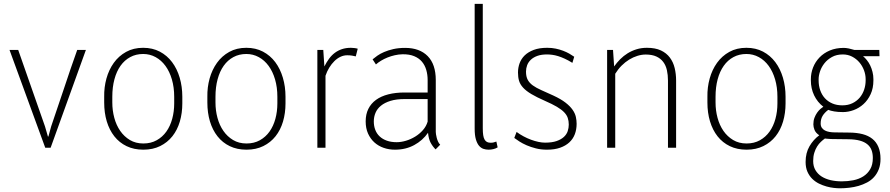

<svg xmlns="http://www.w3.org/2000/svg" viewBox="-20 -781 4705 1015"><path d="M217.8 -112.8 233.4 -59.1H235.8L250.5 -112.8Q285.6 -214.4 319.1 -315.7Q352.5 -417 388.2 -517.1H434.1L247.6 0H219.2L30.3 -517.1H76.2Z M573.7 -239.3Q573.7 -197.3 584.2 -158.2Q594.7 -119.1 615.5 -89.1Q636.2 -59.1 666.7 -40.8Q697.3 -22.5 737.8 -22.5Q777.8 -22.5 808.3 -39.6Q838.9 -56.6 859.4 -85.4Q879.9 -114.3 890.4 -152.8Q900.9 -191.4 900.9 -234.4V-269.5Q900.9 -319.3 888.7 -361.1Q876.5 -402.8 854.7 -432.6Q833 -462.4 802.7 -479Q772.5 -495.6 736.8 -495.6Q698.7 -495.6 668.5 -479.2Q638.2 -462.9 617.2 -433.3Q596.2 -403.8 585 -362.1Q573.7 -320.3 573.7 -269.5ZM530.8 -269.5Q529.8 -319.3 542.7 -366Q555.7 -412.6 581.5 -448.7Q607.4 -484.9 646.5 -506.6Q685.5 -528.3 736.8 -528.3Q786.1 -528.3 824.7 -508.1Q863.3 -487.8 889.6 -452.6Q916 -417.5 929.9 -370.4Q943.8 -323.2 943.8 -269.5V-234.4Q943.8 -183.1 930.7 -138.4Q917.5 -93.8 891.4 -60.8Q865.2 -27.8 826.7 -8.8Q788.1 10.3 737.8 10.3Q688 10.3 649.4 -8.3Q610.8 -26.9 584.5 -60.3Q558.1 -93.8 544.4 -139.4Q530.8 -185.1 530.8 -239.3Z M1119.1 -239.3Q1119.1 -197.3 1129.6 -158.2Q1140.1 -119.1 1160.9 -89.1Q1181.6 -59.1 1212.2 -40.8Q1242.7 -22.5 1283.2 -22.5Q1323.2 -22.5 1353.8 -39.6Q1384.3 -56.6 1404.8 -85.4Q1425.3 -114.3 1435.8 -152.8Q1446.3 -191.4 1446.3 -234.4V-269.5Q1446.3 -319.3 1434.1 -361.1Q1421.9 -402.8 1400.1 -432.6Q1378.4 -462.4 1348.1 -479Q1317.9 -495.6 1282.2 -495.6Q1244.1 -495.6 1213.9 -479.2Q1183.6 -462.9 1162.6 -433.3Q1141.6 -403.8 1130.4 -362.1Q1119.1 -320.3 1119.1 -269.5ZM1076.2 -269.5Q1075.2 -319.3 1088.1 -366Q1101.1 -412.6 1127 -448.7Q1152.8 -484.9 1191.9 -506.6Q1231 -528.3 1282.2 -528.3Q1331.5 -528.3 1370.1 -508.1Q1408.7 -487.8 1435.1 -452.6Q1461.4 -417.5 1475.3 -370.4Q1489.3 -323.2 1489.3 -269.5V-234.4Q1489.3 -183.1 1476.1 -138.4Q1462.9 -93.8 1436.8 -60.8Q1410.6 -27.8 1372.1 -8.8Q1333.5 10.3 1283.2 10.3Q1233.4 10.3 1194.8 -8.3Q1156.2 -26.9 1129.9 -60.3Q1103.5 -93.8 1089.8 -139.4Q1076.2 -185.1 1076.2 -239.3Z M1860.8 -482.9Q1851.1 -485.4 1840.3 -487.1Q1829.6 -488.8 1815.4 -488.8Q1796.9 -488.8 1779.8 -480.7Q1762.7 -472.7 1747.8 -458Q1732.9 -443.4 1720.7 -423.6Q1708.5 -403.8 1700.7 -380.4V0H1657.7V-517.1H1689L1694.8 -429.7Q1706.1 -452.1 1719.5 -470.5Q1732.9 -488.8 1749.8 -501.5Q1766.6 -514.2 1787.6 -521.2Q1808.6 -528.3 1835 -528.3Q1843.3 -528.3 1854.5 -526.9Q1865.7 -525.4 1871.1 -523.4Z M2076.7 -29.3Q2100.6 -29.3 2126.5 -37.1Q2152.3 -44.9 2175.3 -59.1Q2198.2 -73.2 2215.8 -93.3Q2233.4 -113.3 2240.7 -138.2V-257.3H2118.7Q2075.2 -257.3 2044.4 -247.8Q2013.7 -238.3 1993.9 -222.2Q1974.1 -206.1 1965.1 -184.6Q1956.1 -163.1 1956.1 -139.2Q1956.1 -114.7 1963.9 -94.5Q1971.7 -74.2 1987.1 -59.8Q2002.4 -45.4 2024.9 -37.4Q2047.4 -29.3 2076.7 -29.3ZM2282.7 8.8Q2267.1 -6.8 2256.6 -26.4Q2246.1 -45.9 2242.7 -79.1Q2214.8 -38.6 2169.9 -14.2Q2125 10.3 2067.9 10.3Q2036.1 10.3 2008.1 0.5Q1980 -9.3 1959 -28.3Q1938 -47.4 1925.5 -75.2Q1913.1 -103 1913.1 -139.2Q1913.1 -176.8 1927.2 -205.3Q1941.4 -233.9 1968 -253.2Q1994.6 -272.5 2032.7 -282.2Q2070.8 -292 2118.7 -292H2240.7V-357.9Q2240.7 -386.2 2233.4 -411.4Q2226.1 -436.5 2210.4 -455.1Q2194.8 -473.6 2169.4 -484.1Q2144 -494.6 2108.4 -494.1Q2087.4 -493.7 2067.1 -489Q2046.9 -484.4 2028.6 -477.1Q2010.3 -469.7 1994.6 -460.2Q1979 -450.7 1967.3 -440.4L1949.7 -467.3Q1960 -476.1 1974.9 -486.6Q1989.7 -497.1 2010.7 -506.1Q2031.7 -515.1 2059.3 -521.5Q2086.9 -527.8 2121.6 -527.8Q2198.2 -527.8 2241 -484.4Q2283.7 -440.9 2283.7 -357.9V-83.5Q2283.7 -79.6 2284.9 -71Q2286.1 -62.5 2288.8 -52.2Q2291.5 -42 2295.9 -32.2Q2300.3 -22.5 2307.1 -16.1Z M2489.3 -760.7H2532.2V-103Q2532.2 -81.5 2534.4 -66.9Q2536.6 -52.2 2541.7 -43.2Q2546.9 -34.2 2554.7 -30.3Q2562.5 -26.4 2574.2 -26.4Q2583.5 -26.4 2590.3 -28.3Q2597.2 -30.3 2604 -32.7L2610.8 -2Q2600.6 4.4 2588.1 7.3Q2575.7 10.3 2563 10.3Q2548.8 10.3 2535.6 5.9Q2522.5 1.5 2512.2 -10.7Q2502 -22.9 2495.6 -44.7Q2489.3 -66.4 2489.3 -100.6Z M2986.8 -122.6Q2986.8 -141.6 2981.4 -157.5Q2976.1 -173.3 2962.2 -187.7Q2948.2 -202.1 2923.8 -216.6Q2899.4 -231 2861.3 -247.6Q2816.9 -267.1 2789.1 -283.7Q2761.2 -300.3 2745.4 -317.6Q2729.5 -335 2723.9 -354Q2718.3 -373 2718.3 -397.5Q2718.3 -422.9 2726.8 -446.5Q2735.4 -470.2 2753.9 -488.3Q2772.5 -506.3 2801.8 -517.3Q2831.1 -528.3 2872.6 -528.3Q2897 -528.3 2918 -523.9Q2939 -519.5 2956.8 -512.7Q2974.6 -505.9 2989.3 -497.6Q3003.9 -489.3 3015.6 -481L3005.9 -448.7Q2983.9 -462.4 2965.1 -470.9Q2946.3 -479.5 2930.2 -484.4Q2914.1 -489.3 2899.7 -491.2Q2885.3 -493.2 2871.6 -493.2Q2841.8 -493.2 2820.8 -485.6Q2799.8 -478 2786.4 -465.3Q2772.9 -452.6 2766.8 -436.3Q2760.7 -419.9 2760.7 -402.3Q2760.7 -376 2769.8 -359.1Q2778.8 -342.3 2796.9 -329.3Q2814.9 -316.4 2842 -304.4Q2869.1 -292.5 2905.3 -275.9Q2945.3 -257.3 2969.5 -238.5Q2993.7 -219.7 3006.8 -200.9Q3020 -182.1 3024.2 -163.3Q3028.3 -144.5 3028.3 -126.5Q3028.3 -96.7 3018.8 -71.5Q3009.3 -46.4 2989.7 -28.3Q2970.2 -10.3 2940.9 0Q2911.6 10.3 2871.6 10.3Q2839.8 10.3 2813 3.4Q2786.1 -3.4 2764.2 -12.9Q2742.2 -22.5 2725.6 -33.2Q2709 -43.9 2698.7 -51.8L2710.9 -83.5Q2728 -70.8 2747.6 -60.3Q2767.1 -49.8 2786.9 -42.5Q2806.6 -35.2 2825.9 -31Q2845.2 -26.9 2861.3 -26.9Q2898.4 -26.9 2922.6 -35.4Q2946.8 -43.9 2961.2 -57.4Q2975.6 -70.8 2981.2 -87.9Q2986.8 -105 2986.8 -122.6Z M3220.7 -517.1 3226.6 -429.7Q3240.7 -449.7 3258.5 -467.8Q3276.4 -485.8 3298.1 -499.3Q3319.8 -512.7 3345.2 -520.5Q3370.6 -528.3 3399.9 -528.3Q3444.3 -528.3 3473.9 -514.4Q3503.4 -500.5 3521.2 -476.6Q3539.1 -452.6 3546.6 -421.4Q3554.2 -390.1 3554.2 -355V0H3511.2V-355Q3511.2 -384.8 3505.6 -409.9Q3500 -435.1 3486.3 -453.4Q3472.7 -471.7 3450 -482.2Q3427.2 -492.7 3393.6 -492.7Q3372.1 -492.7 3349.9 -485.8Q3327.6 -479 3306.4 -466.1Q3285.2 -453.1 3266.1 -434.1Q3247.1 -415 3232.4 -391.1V0H3189.5V-517.1Z M3762.7 -239.3Q3762.7 -197.3 3773.2 -158.2Q3783.7 -119.1 3804.4 -89.1Q3825.2 -59.1 3855.7 -40.8Q3886.2 -22.5 3926.8 -22.5Q3966.8 -22.5 3997.3 -39.6Q4027.8 -56.6 4048.3 -85.4Q4068.8 -114.3 4079.3 -152.8Q4089.8 -191.4 4089.8 -234.4V-269.5Q4089.8 -319.3 4077.6 -361.1Q4065.4 -402.8 4043.7 -432.6Q4022 -462.4 3991.7 -479Q3961.4 -495.6 3925.8 -495.6Q3887.7 -495.6 3857.4 -479.2Q3827.1 -462.9 3806.2 -433.3Q3785.2 -403.8 3773.9 -362.1Q3762.7 -320.3 3762.7 -269.5ZM3719.7 -269.5Q3718.8 -319.3 3731.7 -366Q3744.6 -412.6 3770.5 -448.7Q3796.4 -484.9 3835.4 -506.6Q3874.5 -528.3 3925.8 -528.3Q3975.1 -528.3 4013.7 -508.1Q4052.2 -487.8 4078.6 -452.6Q4105 -417.5 4118.9 -370.4Q4132.8 -323.2 4132.8 -269.5V-234.4Q4132.8 -183.1 4119.6 -138.4Q4106.4 -93.8 4080.3 -60.8Q4054.2 -27.8 4015.6 -8.8Q3977.1 10.3 3926.8 10.3Q3877 10.3 3838.4 -8.3Q3799.8 -26.9 3773.4 -60.3Q3747.1 -93.8 3733.4 -139.4Q3719.7 -185.1 3719.7 -239.3Z M4307.6 -356.4Q4307.6 -327.6 4316.2 -303.5Q4324.7 -279.3 4340.8 -261.7Q4356.9 -244.1 4380.1 -234.1Q4403.3 -224.1 4433.1 -224.1Q4462.9 -224.1 4485.8 -235.1Q4508.8 -246.1 4524.4 -264.4Q4540 -282.7 4548.1 -306.6Q4556.2 -330.6 4556.2 -356.4V-362.3Q4556.2 -386.2 4547.4 -409.7Q4538.6 -433.1 4522.7 -451.7Q4506.8 -470.2 4484.6 -481.7Q4462.4 -493.2 4435.5 -493.2Q4402.3 -493.2 4378.2 -479.7Q4354 -466.3 4338.4 -446.5Q4322.8 -426.8 4315.2 -404.1Q4307.6 -381.3 4307.6 -362.3ZM4383.3 -45.9Q4378.9 -45.9 4372.6 -46.1Q4366.2 -46.4 4359.9 -46.9Q4353.5 -47.4 4348.4 -47.9Q4343.3 -48.3 4340.8 -48.8Q4330.6 -41.5 4319.6 -31.2Q4308.6 -21 4299.6 -6.6Q4290.5 7.8 4284.7 26.9Q4278.8 45.9 4278.8 70.3Q4278.8 98.1 4290.8 118.4Q4302.7 138.7 4323.2 151.9Q4343.8 165 4371.3 171.4Q4398.9 177.7 4430.2 177.7Q4461.4 177.7 4491 171.9Q4520.5 166 4543.5 151.6Q4566.4 137.2 4580.3 113.5Q4594.2 89.8 4594.2 54.2Q4594.2 31.2 4587.6 13.2Q4581.1 -4.9 4565.7 -17.8Q4550.3 -30.8 4525.6 -37.6Q4501 -44.4 4464.4 -44.9ZM4629.4 -483.9H4542.5Q4552.7 -475.6 4562.7 -463.1Q4572.8 -450.7 4580.3 -435.1Q4587.9 -419.4 4592.5 -400.9Q4597.2 -382.3 4597.2 -362.3V-356.4Q4597.2 -314.5 4582.5 -283Q4567.9 -251.5 4544.7 -230.5Q4521.5 -209.5 4492.9 -199Q4464.4 -188.5 4436.5 -188.5Q4409.7 -188.5 4390.4 -191.9Q4371.1 -195.3 4358.4 -200.2Q4338.9 -185.5 4328.6 -168.5Q4318.4 -151.4 4318.4 -128.4Q4318.4 -114.7 4324.5 -105.7Q4330.6 -96.7 4340.8 -91.3Q4351.1 -85.9 4364.7 -83.5Q4378.4 -81.1 4393.6 -81.1L4472.7 -80.1Q4510.3 -79.6 4540.3 -71.8Q4570.3 -64 4591.3 -47.4Q4612.3 -30.8 4623.5 -4.4Q4634.8 22 4634.8 59.1Q4634.8 90.3 4625.5 114Q4616.2 137.7 4600.6 155Q4585 172.4 4563.7 183.6Q4542.5 194.8 4518.8 201.7Q4495.1 208.5 4469.7 211.4Q4444.3 214.4 4420.4 214.4Q4406.7 214.4 4388.2 212.4Q4369.6 210.4 4349.4 204.8Q4329.1 199.2 4309.3 189.5Q4289.6 179.7 4273.9 164.3Q4258.3 148.9 4248.5 127Q4238.8 105 4238.8 75.2Q4238.8 27.3 4259.3 -7.8Q4279.8 -43 4311 -65.9Q4292.5 -78.1 4286.1 -93.8Q4279.8 -109.4 4279.8 -123.5Q4279.8 -143.1 4285.6 -158.4Q4291.5 -173.8 4299.8 -185.5Q4308.1 -197.3 4317.1 -205.1Q4326.2 -212.9 4332.5 -216.8Q4301.3 -240.7 4283.9 -276.9Q4266.6 -313 4266.6 -356.4V-362.3Q4266.6 -394.5 4278.3 -424.3Q4290 -454.1 4312.3 -477.3Q4334.5 -500.5 4366.9 -514.2Q4399.4 -527.8 4440.4 -527.8Q4452.1 -527.8 4467.3 -524.7Q4482.4 -521.5 4496.6 -517.1H4628.4Z"/></svg>

Font: Ufes Sans Thin
Style: Regular
Weight: 100
Designer: Ricardo Esteves & Thais Bronze
Foundry: ProDesignUfes - Ricardo Esteves, Thais Bronze (This is a derivative work, based on Roboto family, by Christian Robertson
Version: Version 2.0